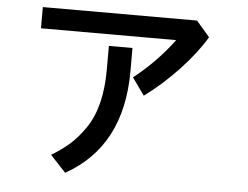

<svg xmlns="http://www.w3.org/2000/svg" viewBox="-51 -747 1103 854"><g transform="rotate(5 500.0 -320.0)"><path d="M106.4 -587.9V-682.6H794.9L854.5 -613.3Q812.5 -542 740.2 -464.8Q668 -387.7 587.9 -329.1L533.2 -406.2Q635.7 -487.3 710 -587.9ZM200.2 -31.2Q249 -60.5 283.2 -91.3Q317.4 -122.1 349.1 -168.5Q380.9 -214.8 397.5 -280.3Q414.1 -345.7 414.1 -429.7V-536.1H519.5V-432.6Q519.5 -96.7 269.5 43Z"/></g></svg>

Font: Gothic A1 SemiBold
Style: Regular
Weight: 600
Version: Version 2.50